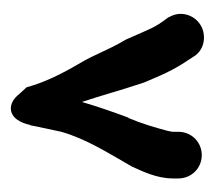

<svg xmlns="http://www.w3.org/2000/svg" viewBox="-41 -645 396 354"><g transform="rotate(-90 157.0 -468.0)"><path d="M48 -294C72 -294 91 -313 91 -337V-346C91 -348 91 -350 93 -358C99 -381 107 -407 116 -428V-429H117C127 -456 137 -484 146 -515C160 -473 165 -451 182 -400C202 -352 209 -340 229 -310C243 -286 273 -286 289 -297C305 -307 316 -332 302 -355V-356L301 -357C282 -382 282 -387 261 -434C239 -471 236 -488 215 -523C198 -552 182 -584 173 -617L162 -629C157 -635 148 -646 134 -646C116 -646 107 -626 104 -612V-611L103 -610C99 -591 96 -575 91 -553C78 -507 51 -465 27 -423C18 -403 5 -377 5 -347V-337C5 -314 23 -294 48 -294Z"/></g></svg>

Font: Stray Cat
Style: BlkCn
Weight: 900
Version: Version 1.0